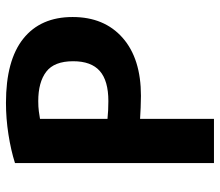

<svg xmlns="http://www.w3.org/2000/svg" viewBox="-68 -680 755 660"><g transform="rotate(-90 310.0 -349.5)"><path d="M582 -478Q582 -588 507.5 -647.5Q433 -707 287 -707Q233 -707 178.5 -698.5Q124 -690 80 -676V8H232V-246Q249 -245 270.5 -244Q292 -243 311 -243Q439 -243 510.5 -306Q582 -369 582 -478ZM430 -476Q430 -414 396.5 -384.5Q363 -355 293 -355Q261 -355 232 -358V-590Q243 -592 258 -594Q273 -596 293 -596Q358 -596 394 -568.5Q430 -541 430 -476Z"/></g></svg>

Font: Repo Bold
Style: Bold
Weight: 700
Designer: Stefan Peev
Foundry: Context Ltd
Version: Version 1.502